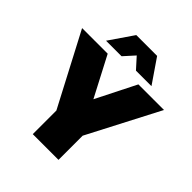

<svg xmlns="http://www.w3.org/2000/svg" viewBox="-253 -1070 1225 1225"><g transform="rotate(45 359.5 -457.0)"><path d="M360 -824 425 -752H565L454 -914H266L155 -752H295ZM729 -701H498L362 -431L221 -701H-10L246 -213V0H478V-218Z"/></g></svg>

Font: Montserrat-Arabic Black
Style: Regular
Weight: 900
Designer: Mohamed Gaber
Foundry: Kief Type Foundry
Version: Version 5.008;PS 005.008;hotconv 1.0.88;makeotf.lib2.5.64775